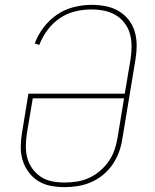

<svg xmlns="http://www.w3.org/2000/svg" viewBox="-20 -763 640 791"><path d="M246 8Q216 8 188 2.5Q160 -3 137 -17.5Q114 -32 97.5 -54.5Q81 -77 73 -103.5Q65 -130 65.5 -159.5Q66 -189 71 -218L97 -377H494L518 -520Q522 -547 522 -573.5Q522 -600 515 -624.5Q508 -649 492.5 -669Q477 -689 455.5 -701.5Q434 -714 408.5 -719Q383 -724 356 -724Q323 -724 289.5 -716Q256 -708 226.5 -688Q197 -668 175.5 -639Q154 -610 142 -578L123 -584Q136 -619 160 -650.5Q184 -682 216 -703.5Q248 -725 285 -734Q322 -743 357 -743Q387 -743 415.5 -737.5Q444 -732 468 -718Q492 -704 509.5 -682Q527 -660 535 -633Q543 -606 543 -576.5Q543 -547 538 -517L484 -191Q480 -164 470.5 -137.5Q461 -111 444.5 -86.5Q428 -62 405 -43Q382 -24 355.5 -12.5Q329 -1 301 3.5Q273 8 246 8ZM247 -11Q272 -11 297 -15Q322 -19 346.5 -30Q371 -41 391.5 -58.5Q412 -76 427.5 -98Q443 -120 451.5 -145Q460 -170 464 -194L491 -358H115L91 -215Q87 -189 86.5 -162.5Q86 -136 92.5 -112Q99 -88 113.5 -68Q128 -48 148.5 -34.5Q169 -21 194.5 -16Q220 -11 247 -11Z"/></svg>

Font: Iosevka Thin Extended
Style: Italic
Weight: 100
Width: 7
Italic angle: -9°
Monospace: yes
Designer: Belleve Invis
Foundry: Belleve Invis
Version: Version 32.5.0; ttfautohint (v1.8.4)